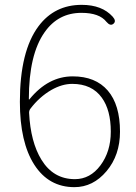

<svg xmlns="http://www.w3.org/2000/svg" viewBox="-20 -759 561 792"><path d="M287 13Q181 13 121.5 -79.5Q62 -172 62 -339Q62 -548 139 -651Q205 -739 317 -739Q401 -739 445 -690Q461 -672 448 -661Q435 -650 419 -669Q390 -706 316 -706Q220 -706 164 -626Q99 -534 99 -351Q99 -346 102 -350Q179 -444 280 -444Q374 -444 424.5 -385.5Q475 -327 475 -216Q475 -119 419.5 -53Q364 13 287 13ZM289 -20Q352 -20 394.5 -77Q437 -134 437 -216Q437 -305 400 -356Q359 -413 278 -413Q236 -413 192 -388Q142 -359 105 -310Q100 -303 100 -294Q106 -173 151 -100Q200 -20 289 -20Z"/></svg>

Font: Resource Han Rounded KR ExtraLight
Style: Regular
Weight: 250
Designer: Cyano Hao (round all glyphs); Ryoko NISHIZUKA 西塚涼子 (kana, bopomofo & ideographs); Paul D. Hunt (Latin, Greek & Cyrillic)
Foundry: Cyano Hao
Version: 0.990